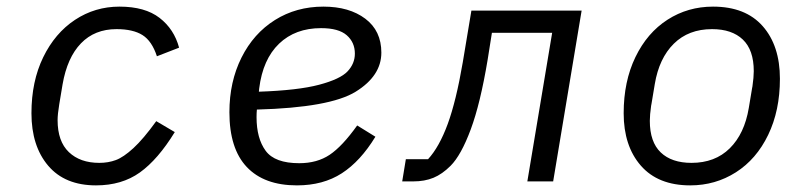

<svg xmlns="http://www.w3.org/2000/svg" viewBox="-20 -548 2440 580"><path d="M75 -206Q75 -302 110.5 -375Q146 -448 206.5 -488Q267 -528 341 -528Q418 -528 462 -494Q506 -460 521 -404L454 -378Q439 -424 410.5 -442Q382 -460 332 -460Q266 -460 224.5 -417Q183 -374 169 -293L159 -233Q154 -203 154 -185Q154 -121 188 -88.5Q222 -56 280 -56Q307 -56 330 -64.5Q353 -73 383 -100.5Q413 -128 452 -182L508 -149Q457 -66 402.5 -27Q348 12 270 12Q176 12 125.5 -47.5Q75 -107 75 -206Z M673 -209Q673 -301 709.5 -374Q746 -447 810.5 -487.5Q875 -528 957 -528Q1035 -528 1083.5 -491.5Q1132 -455 1132 -389Q1132 -319 1054.5 -271Q977 -223 756 -217Q755 -207 755 -194Q755 -130 782.5 -92.5Q810 -55 884 -55Q938 -55 976 -80.5Q1014 -106 1059 -169L1114 -135Q1069 -61 1012.5 -24.5Q956 12 877 12Q778 12 725.5 -43.5Q673 -99 673 -209ZM763 -281 762 -271Q880 -275 944 -292Q1008 -309 1030 -332.5Q1052 -356 1052 -386Q1052 -420 1027.5 -441.5Q1003 -463 950 -463Q872 -463 823 -416Q774 -369 763 -281Z M1206 -67H1273Q1307 -104 1332.5 -173.5Q1358 -243 1378 -360L1404 -516H1737L1651 0H1573L1648 -449H1466L1453 -367Q1431 -235 1402 -157Q1373 -79 1341 -47Q1316 -22 1289.5 -11Q1263 0 1228 0H1195Z M1864 -206Q1864 -302 1899.5 -375.5Q1935 -449 1996.5 -488.5Q2058 -528 2134 -528Q2232 -528 2284 -469Q2336 -410 2336 -310Q2336 -214 2300.5 -140.5Q2265 -67 2203 -27.5Q2141 12 2065 12Q1968 12 1916 -47.5Q1864 -107 1864 -206ZM2242 -222 2252 -282 2253 -287Q2257 -315 2257 -333Q2257 -397 2224 -428.5Q2191 -460 2131 -460Q2060 -460 2015.5 -416Q1971 -372 1958 -294L1948 -234L1947 -229Q1943 -201 1943 -183Q1943 -119 1976 -87.5Q2009 -56 2069 -56Q2140 -56 2184.5 -100Q2229 -144 2242 -222Z"/></svg>

Font: iA Writer Mono V
Style: Regular
Weight: 400
Italic angle: -9.5°
Designer: Mike Abbink, Paul van der Laan, Pieter van Rosmalen
Foundry: Bold Monday
Version: Version 2.000